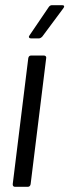

<svg xmlns="http://www.w3.org/2000/svg" viewBox="-20 -720 267 740"><path d="M29 -10 89 -496Q91 -506 100 -506H149Q154 -506 156.5 -503Q159 -500 158 -496L98 -10Q96 0 87 0H38Q29 0 29 -10ZM94 -584 168 -693Q173 -700 180 -700H220Q226 -700 227 -696.5Q228 -693 224 -688L143 -579Q136 -572 130 -572H99Q94 -572 92 -575.5Q90 -579 94 -584Z"/></svg>

Font: Barlow Condensed
Style: Italic
Weight: 400
Width: 3
Italic angle: -7°
Designer: Jeremy Tribby
Foundry: Tribby Type
Version: Version 1.408